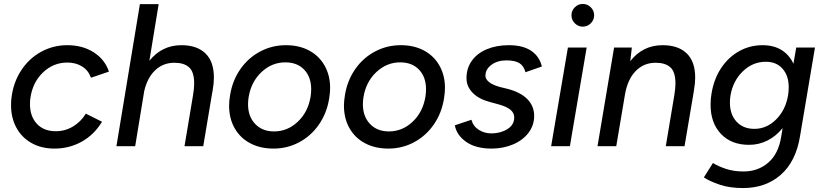

<svg xmlns="http://www.w3.org/2000/svg" viewBox="-20 -741 4174 973"><path d="M36 -207Q36 -231 38 -244Q47 -322 86.5 -383Q126 -444 187.5 -478Q249 -512 321 -512Q399 -512 455.5 -475.5Q512 -439 532 -378L441 -347Q428 -384 396.5 -404Q365 -424 321 -424Q250 -424 197.5 -373.5Q145 -323 134 -244Q132 -233 132 -213Q132 -151 167 -113.5Q202 -76 263 -76Q310 -76 350 -100Q390 -124 415 -165L497 -124Q457 -58 394 -23Q331 12 256 12Q190 12 140 -16Q90 -44 63 -94Q36 -144 36 -207Z M689 -720H784L737 -433Q801 -512 899 -512Q978 -512 1021 -470.5Q1064 -429 1064 -348Q1064 -320 1058 -285L1053 -257L1010 0H915L958 -257Q964 -292 964 -318Q964 -377 938 -400Q912 -423 864 -423Q807 -423 767 -385.5Q727 -348 711 -280L665 0H570Z M1141 -206Q1141 -229 1146 -259Q1158 -333 1198 -390.5Q1238 -448 1298.5 -480Q1359 -512 1429 -512Q1496 -512 1546.5 -485Q1597 -458 1625 -408.5Q1653 -359 1653 -295Q1653 -273 1648 -241Q1636 -167 1596 -109.5Q1556 -52 1496 -20Q1436 12 1366 12Q1299 12 1248 -15Q1197 -42 1169 -91.5Q1141 -141 1141 -206ZM1237 -213Q1237 -151 1273 -113Q1309 -75 1369 -75Q1437 -75 1489 -124Q1541 -173 1554 -251Q1557 -271 1557 -288Q1557 -351 1521.5 -388Q1486 -425 1426 -425Q1358 -425 1305.5 -376Q1253 -327 1240 -249Q1237 -230 1237 -213Z M1723 -206Q1723 -229 1728 -259Q1740 -333 1780 -390.5Q1820 -448 1880.5 -480Q1941 -512 2011 -512Q2078 -512 2128.5 -485Q2179 -458 2207 -408.5Q2235 -359 2235 -295Q2235 -273 2230 -241Q2218 -167 2178 -109.5Q2138 -52 2078 -20Q2018 12 1948 12Q1881 12 1830 -15Q1779 -42 1751 -91.5Q1723 -141 1723 -206ZM1819 -213Q1819 -151 1855 -113Q1891 -75 1951 -75Q2019 -75 2071 -124Q2123 -173 2136 -251Q2139 -271 2139 -288Q2139 -351 2103.5 -388Q2068 -425 2008 -425Q1940 -425 1887.5 -376Q1835 -327 1822 -249Q1819 -230 1819 -213Z M2285 -106 2369 -134Q2378 -101 2406.5 -83Q2435 -65 2470 -65Q2516 -65 2551 -86.5Q2586 -108 2586 -146Q2586 -169 2566.5 -185Q2547 -201 2507 -212L2463 -224Q2406 -239 2375 -271Q2344 -303 2344 -345Q2344 -395 2371 -433Q2398 -471 2447 -491.5Q2496 -512 2559 -512Q2630 -512 2672 -483.5Q2714 -455 2726 -404L2643 -375Q2634 -408 2611.5 -421.5Q2589 -435 2546 -435Q2501 -435 2470.5 -412.5Q2440 -390 2440 -357Q2440 -340 2458.5 -325Q2477 -310 2514 -300L2555 -290Q2621 -272 2654 -237Q2687 -202 2687 -154Q2687 -105 2657.5 -67Q2628 -29 2578.5 -8.5Q2529 12 2471 12Q2391 12 2342.5 -22Q2294 -56 2285 -106Z M2858 -500H2953L2868 0H2773ZM2876 -664Q2876 -687 2893 -704Q2910 -721 2933 -721Q2957 -721 2974 -704Q2991 -687 2991 -664Q2991 -640 2974 -623Q2957 -606 2933 -606Q2910 -606 2893 -623Q2876 -640 2876 -664Z M3092 -500H3182L3174 -431Q3237 -512 3338 -512Q3417 -512 3460 -470.5Q3503 -429 3503 -348Q3503 -320 3497 -285L3494 -266L3449 0H3354L3397 -257Q3403 -292 3403 -318Q3403 -377 3377 -400Q3351 -423 3303 -423Q3242 -423 3201 -380.5Q3160 -338 3147 -261L3103 0H3008Z M3547 158 3593 85Q3618 101 3658 114.5Q3698 128 3748 128Q3821 128 3873 83.5Q3925 39 3939 -49L3946 -92Q3913 -51 3869.5 -29Q3826 -7 3776 -7Q3686 -7 3633.5 -62.5Q3581 -118 3581 -210Q3581 -243 3586 -268Q3598 -341 3634.5 -396Q3671 -451 3725.5 -481.5Q3780 -512 3844 -512Q3901 -512 3940.5 -487.5Q3980 -463 4001 -418L4015 -500H4110L4034 -49Q4013 78 3936.5 145Q3860 212 3746 212Q3678 212 3627.5 195Q3577 178 3547 158ZM3679 -221Q3679 -161 3712.5 -124.5Q3746 -88 3803 -88Q3866 -88 3914 -136.5Q3962 -185 3974 -260Q3977 -280 3977 -299Q3977 -357 3946 -392.5Q3915 -428 3861 -428Q3795 -428 3745 -380Q3695 -332 3682 -258Q3679 -239 3679 -221Z"/></svg>

Font: Oak Sans Medium
Style: Italic
Weight: 500
Italic angle: -9.49998°
Foundry: Erik Kennedy, Walven
Version: Version 1.000